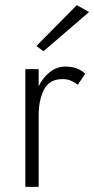

<svg xmlns="http://www.w3.org/2000/svg" viewBox="-20 -730 368 750"><path d="M328 -683 150 -530 122 -550 280 -710ZM131 -460V-393Q148 -428 175.5 -449Q203 -470 236 -470Q258 -470 277.5 -463.5Q297 -457 313 -442L284 -399Q269 -410 255.5 -415.5Q242 -421 224 -421Q173 -421 152 -380Q131 -339 131 -280V0H79V-460Z"/></svg>

Font: Jost* Light
Style: Regular
Weight: 300
Version: Version 3.7